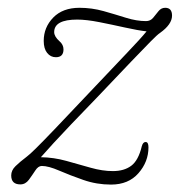

<svg xmlns="http://www.w3.org/2000/svg" viewBox="-20 -478 472 505"><path d="M370.5 -90.5Q370.5 -52.5 344.2 -22.5Q318 7.5 272 7.5Q234 7.5 199 -4.8Q164 -17 135.8 -29.2Q107.5 -41.5 90 -41.5Q80.5 -41.5 72.8 -29.5Q65 -17.5 56 -5.2Q47 7 33.5 7Q9.5 7 9.5 -16.5Q9.5 -30 20.8 -41Q32 -52 50.5 -66Q58 -71.5 74.2 -87.5Q90.5 -103.5 124 -138.5Q157.5 -173.5 216.5 -236Q278 -301 314 -338.8Q350 -376.5 365.5 -395.5Q343 -398 309.2 -405.5Q275.5 -413 241.2 -419.8Q207 -426.5 183 -426.5Q122.5 -426.5 122.5 -393.5Q122.5 -382 136.5 -369.5Q147 -360.5 147 -348Q147 -327.5 127 -327.5Q113 -327.5 104 -338.8Q95 -350 95 -370.5Q95 -406 120 -431.8Q145 -457.5 189 -457.5Q221.5 -457.5 252.5 -448.8Q283.5 -440 311.5 -431.2Q339.5 -422.5 364 -422.5Q375.5 -422.5 382.8 -431.2Q390 -440 397 -448.8Q404 -457.5 414.5 -457.5Q432.5 -457.5 432.5 -437Q432.5 -414 401 -391.5Q394 -387 376.5 -369.2Q359 -351.5 325 -316Q291 -280.5 236 -222.5Q194.5 -179.5 167 -150.8Q139.5 -122 121 -101.8Q102.5 -81.5 87.5 -64.5Q121.5 -64 154.5 -54.8Q187.5 -45.5 218.5 -36.8Q249.5 -28 277 -28Q306.5 -28 325.2 -42Q344 -56 353 -93.5Q356 -104.5 363 -104.5Q370.5 -104.5 370.5 -90.5Z"/></svg>

Font: Fraunces 9pt S050 Thin
Style: Italic
Weight: 100
Italic angle: -16°
Version: Version 1.000; ttfautohint (v1.8.3)